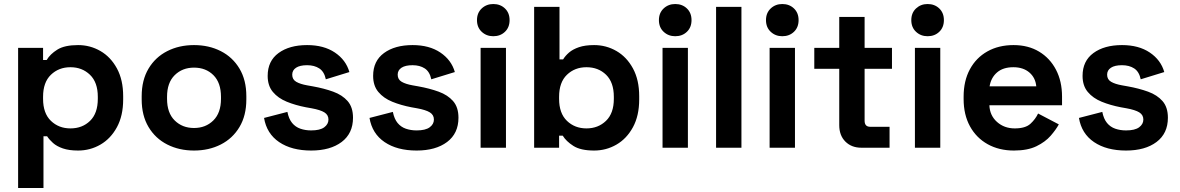

<svg xmlns="http://www.w3.org/2000/svg" viewBox="-20 -734 5863 954"><path d="M70 200V-496H194V-436H212Q229 -465 265 -487.5Q301 -510 368 -510Q428 -510 479 -480.5Q530 -451 561 -394Q592 -337 592 -256V-240Q592 -159 561 -102Q530 -45 479 -15.5Q428 14 368 14Q323 14 292.5 3.5Q262 -7 243.5 -23.5Q225 -40 214 -57H196V200ZM330 -96Q389 -96 427.5 -133.5Q466 -171 466 -243V-253Q466 -325 427 -362.5Q388 -400 330 -400Q272 -400 233 -362.5Q194 -325 194 -253V-243Q194 -171 233 -133.5Q272 -96 330 -96Z M944 14Q870 14 811 -16Q752 -46 718 -103Q684 -160 684 -240V-256Q684 -336 718 -393Q752 -450 811 -480Q870 -510 944 -510Q1018 -510 1077 -480Q1136 -450 1170 -393Q1204 -336 1204 -256V-240Q1204 -160 1170 -103Q1136 -46 1077 -16Q1018 14 944 14ZM944 -98Q1002 -98 1040 -135.5Q1078 -173 1078 -243V-253Q1078 -323 1040.5 -360.5Q1003 -398 944 -398Q886 -398 848 -360.5Q810 -323 810 -253V-243Q810 -173 848 -135.5Q886 -98 944 -98Z M1526 14Q1429 14 1367 -28Q1305 -70 1292 -148L1408 -178Q1415 -143 1431.5 -123Q1448 -103 1472.5 -94.5Q1497 -86 1526 -86Q1570 -86 1591 -101.5Q1612 -117 1612 -140Q1612 -163 1592 -175.5Q1572 -188 1528 -196L1500 -201Q1448 -211 1405 -228.5Q1362 -246 1336 -277Q1310 -308 1310 -357Q1310 -431 1364 -470.5Q1418 -510 1506 -510Q1589 -510 1644 -473Q1699 -436 1716 -376L1599 -340Q1591 -378 1566.5 -394Q1542 -410 1506 -410Q1470 -410 1451 -397.5Q1432 -385 1432 -363Q1432 -339 1452 -327.5Q1472 -316 1506 -310L1534 -305Q1590 -295 1635.5 -278.5Q1681 -262 1707.5 -231.5Q1734 -201 1734 -149Q1734 -71 1677.5 -28.5Q1621 14 1526 14Z M2050 14Q1953 14 1891 -28Q1829 -70 1816 -148L1932 -178Q1939 -143 1955.5 -123Q1972 -103 1996.5 -94.5Q2021 -86 2050 -86Q2094 -86 2115 -101.5Q2136 -117 2136 -140Q2136 -163 2116 -175.5Q2096 -188 2052 -196L2024 -201Q1972 -211 1929 -228.5Q1886 -246 1860 -277Q1834 -308 1834 -357Q1834 -431 1888 -470.5Q1942 -510 2030 -510Q2113 -510 2168 -473Q2223 -436 2240 -376L2123 -340Q2115 -378 2090.5 -394Q2066 -410 2030 -410Q1994 -410 1975 -397.5Q1956 -385 1956 -363Q1956 -339 1976 -327.5Q1996 -316 2030 -310L2058 -305Q2114 -295 2159.5 -278.5Q2205 -262 2231.5 -231.5Q2258 -201 2258 -149Q2258 -71 2201.5 -28.5Q2145 14 2050 14Z M2368 0V-496H2494V0ZM2431 -554Q2397 -554 2373.5 -576Q2350 -598 2350 -634Q2350 -670 2373.5 -692Q2397 -714 2431 -714Q2466 -714 2489 -692Q2512 -670 2512 -634Q2512 -598 2489 -576Q2466 -554 2431 -554Z M2932 14Q2865 14 2829 -9Q2793 -32 2776 -60H2758V0H2634V-700H2760V-439H2778Q2789 -457 2807.5 -473Q2826 -489 2856.5 -499.5Q2887 -510 2932 -510Q2992 -510 3043 -480.5Q3094 -451 3125 -394Q3156 -337 3156 -256V-240Q3156 -159 3125 -102Q3094 -45 3043 -15.5Q2992 14 2932 14ZM2894 -96Q2952 -96 2991 -133.5Q3030 -171 3030 -243V-253Q3030 -325 2991.5 -362.5Q2953 -400 2894 -400Q2836 -400 2797 -362.5Q2758 -325 2758 -253V-243Q2758 -171 2797 -133.5Q2836 -96 2894 -96Z M3272 0V-496H3398V0ZM3335 -554Q3301 -554 3277.5 -576Q3254 -598 3254 -634Q3254 -670 3277.5 -692Q3301 -714 3335 -714Q3370 -714 3393 -692Q3416 -670 3416 -634Q3416 -598 3393 -576Q3370 -554 3335 -554Z M3538 0V-700H3664V0Z M3804 0V-496H3930V0ZM3867 -554Q3833 -554 3809.5 -576Q3786 -598 3786 -634Q3786 -670 3809.5 -692Q3833 -714 3867 -714Q3902 -714 3925 -692Q3948 -670 3948 -634Q3948 -598 3925 -576Q3902 -554 3867 -554Z M4260 0Q4211 0 4180.5 -30.5Q4150 -61 4150 -112V-392H4026V-496H4150V-650H4276V-496H4412V-392H4276V-134Q4276 -104 4304 -104H4400V0Z M4526 0V-496H4652V0ZM4589 -554Q4555 -554 4531.5 -576Q4508 -598 4508 -634Q4508 -670 4531.5 -692Q4555 -714 4589 -714Q4624 -714 4647 -692Q4670 -670 4670 -634Q4670 -598 4647 -576Q4624 -554 4589 -554Z M5018 14Q4944 14 4887.5 -17.5Q4831 -49 4799.5 -106.5Q4768 -164 4768 -242V-254Q4768 -332 4799 -389.5Q4830 -447 4886 -478.5Q4942 -510 5016 -510Q5089 -510 5143 -477.5Q5197 -445 5227 -387.5Q5257 -330 5257 -254V-211H4896Q4898 -160 4934 -128Q4970 -96 5022 -96Q5075 -96 5100 -119Q5125 -142 5138 -170L5241 -116Q5227 -90 5200.5 -59.5Q5174 -29 5130 -7.5Q5086 14 5018 14ZM4897 -305H5129Q5125 -348 5094.5 -374Q5064 -400 5015 -400Q4964 -400 4934 -374Q4904 -348 4897 -305Z M5575 14Q5478 14 5416 -28Q5354 -70 5341 -148L5457 -178Q5464 -143 5480.5 -123Q5497 -103 5521.5 -94.5Q5546 -86 5575 -86Q5619 -86 5640 -101.5Q5661 -117 5661 -140Q5661 -163 5641 -175.5Q5621 -188 5577 -196L5549 -201Q5497 -211 5454 -228.5Q5411 -246 5385 -277Q5359 -308 5359 -357Q5359 -431 5413 -470.5Q5467 -510 5555 -510Q5638 -510 5693 -473Q5748 -436 5765 -376L5648 -340Q5640 -378 5615.5 -394Q5591 -410 5555 -410Q5519 -410 5500 -397.5Q5481 -385 5481 -363Q5481 -339 5501 -327.5Q5521 -316 5555 -310L5583 -305Q5639 -295 5684.5 -278.5Q5730 -262 5756.5 -231.5Q5783 -201 5783 -149Q5783 -71 5726.5 -28.5Q5670 14 5575 14Z"/></svg>

Font: Space Grotesk Light
Style: Bold
Weight: 700
Version: Version 2.000